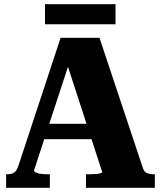

<svg xmlns="http://www.w3.org/2000/svg" viewBox="-20 -889 762 909"><path d="M165 -303H440V-230H161ZM279 -643 311 -601 141 -82Q141 -77 150 -72.5Q159 -68 173 -66Q187 -64 202 -64H216V0H9V-64H14Q35 -64 47.5 -72.5Q60 -81 68 -107L267 -710H451L657 -92Q663 -75 676 -69.5Q689 -64 709 -64H713V0H387V-64H403Q417 -64 431.5 -65Q446 -66 455 -68.5Q464 -71 464 -74ZM193 -869H527V-774H193Z"/></svg>

Font: Roboto Serif 36pt
Style: Bold
Weight: 700
Version: Version 1.008